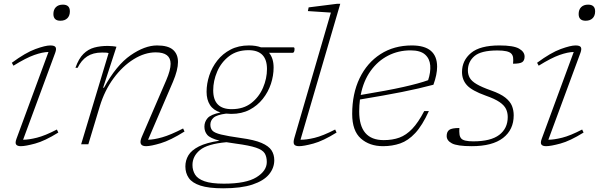

<svg xmlns="http://www.w3.org/2000/svg" viewBox="-20 -762 3163 1014"><path d="M262 -688Q262 -711 275.2 -724.2Q288.5 -737.5 312 -737.5Q349 -737.5 349 -702Q349 -679 335.8 -665.8Q322.5 -652.5 299 -652.5Q262 -652.5 262 -688ZM67 -29 236 -487.5Q204.5 -487 160.8 -471.5Q117 -456 51 -415L42.5 -430.5Q115 -484 167.2 -503Q219.5 -522 245.5 -522Q268 -522 273.5 -512.8Q279 -503.5 271.5 -483L102 -24Q132 -24 175 -34.8Q218 -45.5 280.5 -78L288 -62Q216.5 -17.5 165.5 -3.8Q114.5 10 90 10Q71.5 10 65.2 1.2Q59 -7.5 67 -29Z M390 -404H378.5Q395.5 -452.5 420.5 -477.2Q445.5 -502 477.8 -510.8Q510 -519.5 549 -519.5Q560 -519.5 573.5 -518.2Q587 -517 595 -515L524.5 -298.5H529Q594.5 -418 669.5 -470Q744.5 -522 809.5 -522Q867.5 -522 893.8 -499Q920 -476 920 -434.5Q920 -392.5 893.5 -330L762 -24Q793 -24.5 837 -37Q881 -49.5 947 -83.5L954.5 -67.5Q880.5 -21 828.5 -5.5Q776.5 10 751.5 10Q707.5 10 729 -39.5L858 -338.5Q881 -392 881 -425Q881 -485.5 802.5 -485.5Q744.5 -485.5 686 -449.2Q627.5 -413 580 -348.8Q532.5 -284.5 507 -200.5L446.5 0H408.5L553.5 -481.5Q546.5 -484 536.5 -484.2Q526.5 -484.5 518 -484.5Q471.5 -484.5 440.2 -464Q409 -443.5 390 -404Z M1158.5 232.5Q1082 232.5 1038.5 218.2Q995 204 977 178Q959 152 959 117Q959 85 975 58.2Q991 31.5 1030.2 11.5Q1069.5 -8.5 1139.5 -19Q1089.5 -32 1074.5 -49.8Q1059.5 -67.5 1059.5 -93Q1059.5 -118.5 1076.2 -138Q1093 -157.5 1144.5 -168Q1107 -179.5 1089 -207.5Q1071 -235.5 1071 -277Q1071 -320 1085.2 -363.2Q1099.5 -406.5 1127.8 -442.5Q1156 -478.5 1197.8 -500.2Q1239.5 -522 1294.5 -522Q1331.5 -522 1358.5 -512H1530Q1535.5 -512 1535.5 -503.5Q1535.5 -483 1525 -483H1401Q1425 -454 1425 -405.5Q1425 -362.5 1410.8 -319.2Q1396.5 -276 1368 -240Q1339.5 -204 1298 -182.2Q1256.5 -160.5 1201.5 -160.5Q1187 -160.5 1174 -162Q1125 -155.5 1108 -140.5Q1091 -125.5 1091 -103.5Q1091 -84 1102 -72Q1113 -60 1147.8 -51.5Q1182.5 -43 1253 -33Q1323.5 -23.5 1361.5 -7Q1399.5 9.5 1414 32Q1428.5 54.5 1428.5 84Q1428.5 125.5 1400.5 159.2Q1372.5 193 1313 212.8Q1253.5 232.5 1158.5 232.5ZM1203.5 -185.5Q1265.5 -185.5 1306.8 -217.5Q1348 -249.5 1369 -298.5Q1390 -347.5 1390 -397.5Q1390 -497 1292.5 -497Q1231 -497 1189.5 -465Q1148 -433 1127 -384Q1106 -335 1106 -285Q1106 -185.5 1203.5 -185.5ZM996.5 109.5Q996.5 137.5 1010.2 160Q1024 182.5 1060 195.2Q1096 208 1162.5 208Q1279.5 208 1334.2 174.2Q1389 140.5 1389 93.5Q1389 65.5 1377.8 47.5Q1366.5 29.5 1331.8 17.8Q1297 6 1225.5 -3.5Q1198 -7 1176 -11Q1075.5 -2 1036 30.5Q996.5 63 996.5 109.5Z M1727.5 -695.5 1606 -703.5 1610 -723 1760.5 -742H1777L1567 -24Q1597.5 -23.5 1641.2 -34Q1685 -44.5 1750 -78L1757.5 -62Q1686 -17.5 1635 -3.8Q1584 10 1559.5 10Q1539.5 10 1533.5 0.5Q1527.5 -9 1534.5 -33.5Z M2245 -175.5Q2210.5 -99.5 2173 -59.2Q2135.5 -19 2093.5 -4.5Q2051.5 10 2003 10Q1931.5 10 1885.8 -30.5Q1840 -71 1840 -160Q1840 -267.5 1879.2 -349Q1918.5 -430.5 1989.5 -476.2Q2060.5 -522 2155 -522Q2288.5 -522 2288.5 -409.5Q2288.5 -368.5 2269 -314.5Q2192.5 -294 2101.8 -276Q2011 -258 1881 -236.5Q1877 -206 1877 -173.5Q1877 -22 2006.5 -22Q2053 -22 2089.2 -35.2Q2125.5 -48.5 2157.2 -81.8Q2189 -115 2220.5 -175.5ZM2148 -496Q2084 -496 2029.8 -468.2Q1975.5 -440.5 1937.5 -387.8Q1899.5 -335 1885 -260.5Q2027.5 -284 2110.8 -302.8Q2194 -321.5 2241 -338.5Q2255 -380.5 2252.2 -416.2Q2249.5 -452 2224.8 -474Q2200 -496 2148 -496Z M2406 -86Q2405 -65.5 2406.8 -52.2Q2408.5 -39 2416 -30.5Q2429 -15.5 2479.5 -15.5Q2572 -15.5 2616.8 -49.8Q2661.5 -84 2661.5 -144Q2661.5 -167 2652.5 -186.2Q2643.5 -205.5 2618.5 -222.8Q2593.5 -240 2545 -257Q2472.5 -283 2446.2 -311.8Q2420 -340.5 2420 -381.5Q2420 -442.5 2467.5 -482.2Q2515 -522 2617.5 -522Q2692 -522 2721.2 -505.2Q2750.5 -488.5 2750.5 -463Q2750.5 -443 2738.5 -434.2Q2726.5 -425.5 2689.5 -425.5Q2691.5 -444.5 2689.8 -457.8Q2688 -471 2680 -479Q2664.5 -495.5 2607 -495.5Q2520.5 -495.5 2485.8 -465.8Q2451 -436 2451 -390Q2451 -368.5 2460.8 -351Q2470.5 -333.5 2497 -317.8Q2523.5 -302 2573 -284.5Q2623 -267 2648.8 -246.5Q2674.5 -226 2683.8 -202.8Q2693 -179.5 2693 -153Q2693 -77 2636.8 -33.5Q2580.5 10 2471.5 10Q2394.5 10 2366.8 -4.8Q2339 -19.5 2339 -43.5Q2339 -66 2352.5 -76Q2366 -86 2406 -86Z M3036 -688Q3036 -711 3049.2 -724.2Q3062.5 -737.5 3086 -737.5Q3123 -737.5 3123 -702Q3123 -679 3109.8 -665.8Q3096.5 -652.5 3073 -652.5Q3036 -652.5 3036 -688ZM2841 -29 3010 -487.5Q2978.5 -487 2934.8 -471.5Q2891 -456 2825 -415L2816.5 -430.5Q2889 -484 2941.2 -503Q2993.5 -522 3019.5 -522Q3042 -522 3047.5 -512.8Q3053 -503.5 3045.5 -483L2876 -24Q2906 -24 2949 -34.8Q2992 -45.5 3054.5 -78L3062 -62Q2990.5 -17.5 2939.5 -3.8Q2888.5 10 2864 10Q2845.5 10 2839.2 1.2Q2833 -7.5 2841 -29Z"/></svg>

Font: Newsreader 6pt ExtraLight
Style: Italic
Weight: 275
Italic angle: -17°
Designer: Hugues Gentile
Foundry: Production Type
Version: Version 1.003; ttfautohint (v1.8.3)